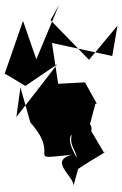

<svg xmlns="http://www.w3.org/2000/svg" viewBox="-89 -699 515 809"><path d="M240 13C291 -22 400 -84 349 -56L271 -188C235 -36 369 -191 238 -195C185 -89 224 -90 235 -34C176 -132 217 -150 259 -132L269 -96L313 -262H319L269 -352L156 -346L130 -518L384 -463L406 -591L286 -447L124 -614L160 -679L64 -449L8 -611L-69 -389L18 -337L152 -428C95 -354 38 -280 -20 -206L-3 -331L39 -183C174 -32 2 -26 215 -47C108 -20 237 52 219 90Z"/></svg>

Font: Asimov Silicon
Style: Regular
Weight: 400
Designer: Google
Version: Version 2.000980; 2014